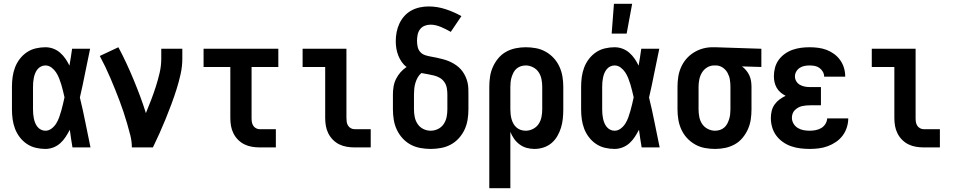

<svg xmlns="http://www.w3.org/2000/svg" viewBox="-20 -777 5040 1012"><path d="M219 8Q194 8 168.5 2Q143 -4 121.5 -18.5Q100 -33 84 -54Q68 -75 59 -99Q50 -123 46.5 -148.5Q43 -174 43 -200V-320Q43 -346 46.5 -371.5Q50 -397 59 -421Q68 -445 84 -466Q100 -487 121.5 -501.5Q143 -516 168.5 -522Q194 -528 219 -528Q241 -528 261 -520.5Q281 -513 297 -499Q313 -485 325 -467.5Q337 -450 346 -431Q350 -454 353.5 -476Q357 -498 360 -520H455Q441 -456 428.5 -391.5Q416 -327 401 -263Q417 -198 430 -132Q443 -66 457 0H362Q358 -23 354.5 -46.5Q351 -70 348 -93Q338 -74 326 -55.5Q314 -37 298 -22.5Q282 -8 261.5 0Q241 8 219 8ZM219 -88Q237 -88 252 -99.5Q267 -111 276.5 -126.5Q286 -142 292 -159Q298 -176 303 -193.5Q308 -211 312 -228.5Q316 -246 320 -264Q316 -281 312 -298Q308 -315 303 -331.5Q298 -348 291.5 -364.5Q285 -381 275.5 -395.5Q266 -410 251.5 -421Q237 -432 219 -432Q207 -432 196 -426.5Q185 -421 177.5 -411.5Q170 -402 165.5 -391Q161 -380 158.5 -368Q156 -356 155 -344Q154 -332 154 -320V-200Q154 -188 155 -176Q156 -164 158.5 -152Q161 -140 165.5 -129Q170 -118 177.5 -108.5Q185 -99 196 -93.5Q207 -88 219 -88Z M675 0Q675 -32 667 -63.5Q659 -95 650 -126Q641 -157 631 -187Q621 -217 609.5 -247.5Q598 -278 586 -307.5Q574 -337 561.5 -366.5Q549 -396 535 -425Q521 -454 506 -482L604 -528Q626 -487 646 -444Q666 -401 684 -357.5Q702 -314 718.5 -270Q735 -226 749 -181Q763 -215 776.5 -250Q790 -285 801.5 -321Q813 -357 821.5 -393.5Q830 -430 830 -468V-520H941V-468Q941 -427 932 -386.5Q923 -346 910.5 -306.5Q898 -267 883.5 -228Q869 -189 853.5 -151Q838 -113 821 -75Q804 -37 786 0Z M1349 0Q1328 0 1307.5 -3.5Q1287 -7 1268.5 -16Q1250 -25 1235 -40Q1220 -55 1210.5 -74Q1201 -93 1197.5 -113.5Q1194 -134 1194 -155V-424H1053V-520H1447V-424H1306V-155Q1306 -144 1307.5 -134Q1309 -124 1314.5 -115Q1320 -106 1329.5 -101Q1339 -96 1349 -96H1434V0Z M1849 0Q1828 0 1807.5 -3.5Q1787 -7 1768.5 -16Q1750 -25 1735 -40Q1720 -55 1710.5 -74Q1701 -93 1697.5 -113.5Q1694 -134 1694 -155V-424H1575V-520H1806V-155Q1806 -144 1807.5 -134Q1809 -124 1814.5 -115Q1820 -106 1829.5 -101Q1839 -96 1849 -96H1934V0Z M2250 8Q2223 8 2195.5 3Q2168 -2 2144 -15Q2120 -28 2101.5 -48.5Q2083 -69 2071.5 -93.5Q2060 -118 2055.5 -145.5Q2051 -173 2051 -200V-279Q2051 -300 2054.5 -321Q2058 -342 2067.5 -361Q2077 -380 2091 -396Q2105 -412 2123 -424Q2108 -435 2097 -451Q2086 -467 2079 -485Q2072 -503 2069 -522Q2066 -541 2066 -560Q2066 -584 2070.5 -607.5Q2075 -631 2085 -652.5Q2095 -674 2111 -692Q2127 -710 2148 -721.5Q2169 -733 2192.5 -738Q2216 -743 2239 -743Q2285 -743 2329 -728.5Q2373 -714 2412 -692L2356 -609Q2344 -616 2331 -622.5Q2318 -629 2305 -634.5Q2292 -640 2278 -643.5Q2264 -647 2249 -647Q2233 -647 2218 -641Q2203 -635 2193.5 -622Q2184 -609 2181 -593Q2178 -577 2178 -561Q2178 -546 2181.5 -530Q2185 -514 2195.5 -502.5Q2206 -491 2221.5 -486Q2237 -481 2252.5 -478.5Q2268 -476 2283.5 -472.5Q2299 -469 2314.5 -465Q2330 -461 2344.5 -455Q2359 -449 2372.5 -441Q2386 -433 2398 -422.5Q2410 -412 2419 -399Q2428 -386 2434.5 -371.5Q2441 -357 2444.5 -341.5Q2448 -326 2448.5 -310.5Q2449 -295 2449 -279V-200Q2449 -173 2444.5 -145.5Q2440 -118 2428.5 -93.5Q2417 -69 2398.5 -48.5Q2380 -28 2356 -15Q2332 -2 2304.5 3Q2277 8 2250 8ZM2250 -88Q2270 -88 2288.5 -97Q2307 -106 2318.5 -123Q2330 -140 2334 -160Q2338 -180 2338 -200V-279Q2338 -296 2335 -313Q2332 -330 2322.5 -344Q2313 -358 2298.5 -366.5Q2284 -375 2267.5 -379Q2251 -383 2234.5 -386Q2218 -389 2201 -392Q2189 -382 2181.5 -368.5Q2174 -355 2169.5 -340Q2165 -325 2163.5 -309.5Q2162 -294 2162 -279V-200Q2162 -180 2166 -160Q2170 -140 2181.5 -123Q2193 -106 2211.5 -97Q2230 -88 2250 -88Z M2559 215V-320Q2559 -347 2563 -373.5Q2567 -400 2578 -424.5Q2589 -449 2606.5 -470Q2624 -491 2647.5 -504Q2671 -517 2697.5 -522.5Q2724 -528 2751 -528Q2778 -528 2805 -523Q2832 -518 2856 -504.5Q2880 -491 2898.5 -471Q2917 -451 2928.5 -426Q2940 -401 2944.5 -374Q2949 -347 2949 -320V-200Q2949 -176 2946.5 -151.5Q2944 -127 2937 -104Q2930 -81 2917.5 -59.5Q2905 -38 2886.5 -22.5Q2868 -7 2844.5 0.5Q2821 8 2797 8Q2776 8 2756 2.5Q2736 -3 2719 -15.5Q2702 -28 2690 -45Q2678 -62 2670 -82V215ZM2751 -88Q2771 -88 2789.5 -97.5Q2808 -107 2819 -123.5Q2830 -140 2834 -160Q2838 -180 2838 -200V-320Q2838 -340 2834 -360Q2830 -380 2819 -396.5Q2808 -413 2789.5 -422.5Q2771 -432 2751 -432Q2738 -432 2725.5 -428Q2713 -424 2703 -415.5Q2693 -407 2687 -395.5Q2681 -384 2677 -371.5Q2673 -359 2671.5 -346Q2670 -333 2670 -320V-200Q2670 -187 2671.5 -174Q2673 -161 2676.5 -148.5Q2680 -136 2686.5 -124.5Q2693 -113 2703 -104.5Q2713 -96 2725.5 -92Q2738 -88 2751 -88Z M3219 8Q3194 8 3168.5 2Q3143 -4 3121.5 -18.5Q3100 -33 3084 -54Q3068 -75 3059 -99Q3050 -123 3046.5 -148.5Q3043 -174 3043 -200V-320Q3043 -346 3046.5 -371.5Q3050 -397 3059 -421Q3068 -445 3084 -466Q3100 -487 3121.5 -501.5Q3143 -516 3168.5 -522Q3194 -528 3219 -528Q3241 -528 3261 -520.5Q3281 -513 3297 -499Q3313 -485 3325 -467.5Q3337 -450 3346 -431Q3350 -454 3353.5 -476Q3357 -498 3360 -520H3455Q3441 -456 3428.5 -391.5Q3416 -327 3401 -263Q3417 -198 3430 -132Q3443 -66 3457 0H3362Q3358 -23 3354.5 -46.5Q3351 -70 3348 -93Q3338 -74 3326 -55.5Q3314 -37 3298 -22.5Q3282 -8 3261.5 0Q3241 8 3219 8ZM3219 -88Q3237 -88 3252 -99.5Q3267 -111 3276.5 -126.5Q3286 -142 3292 -159Q3298 -176 3303 -193.5Q3308 -211 3312 -228.5Q3316 -246 3320 -264Q3316 -281 3312 -298Q3308 -315 3303 -331.5Q3298 -348 3291.5 -364.5Q3285 -381 3275.5 -395.5Q3266 -410 3251.5 -421Q3237 -432 3219 -432Q3207 -432 3196 -426.5Q3185 -421 3177.5 -411.5Q3170 -402 3165.5 -391Q3161 -380 3158.5 -368Q3156 -356 3155 -344Q3154 -332 3154 -320V-200Q3154 -188 3155 -176Q3156 -164 3158.5 -152Q3161 -140 3165.5 -129Q3170 -118 3177.5 -108.5Q3185 -99 3196 -93.5Q3207 -88 3219 -88ZM3204 -600 3216 -757H3312L3283 -600Z M3749 8Q3722 8 3695 3Q3668 -2 3644 -15.5Q3620 -29 3601.5 -49Q3583 -69 3571.5 -94Q3560 -119 3555.5 -146Q3551 -173 3551 -200V-320Q3551 -346 3555 -372Q3559 -398 3569.5 -422Q3580 -446 3597 -466Q3614 -486 3636.5 -500Q3659 -514 3684 -521Q3709 -528 3735 -528H3750L3993 -520V-424L3891 -427Q3903 -418 3913 -406Q3923 -394 3929.5 -380Q3936 -366 3938.5 -350.5Q3941 -335 3941 -320V-200Q3941 -173 3937 -146.5Q3933 -120 3922 -95.5Q3911 -71 3893.5 -50Q3876 -29 3852.5 -16Q3829 -3 3802.5 2.5Q3776 8 3749 8ZM3749 -88Q3762 -88 3774.5 -92Q3787 -96 3797 -104.5Q3807 -113 3813 -124.5Q3819 -136 3823 -148.5Q3827 -161 3828.5 -174Q3830 -187 3830 -200V-320Q3830 -339 3827 -357.5Q3824 -376 3815 -392.5Q3806 -409 3790.5 -420Q3775 -431 3756 -432H3744Q3724 -432 3707 -421.5Q3690 -411 3680 -394.5Q3670 -378 3666 -358.5Q3662 -339 3662 -320V-200Q3662 -180 3666 -160Q3670 -140 3681 -123.5Q3692 -107 3710.5 -97.5Q3729 -88 3749 -88Z M4248 8Q4223 8 4198.5 5Q4174 2 4150.5 -6Q4127 -14 4106.5 -28.5Q4086 -43 4071.5 -62.5Q4057 -82 4050 -106Q4043 -130 4043 -155Q4043 -174 4047.5 -192.5Q4052 -211 4063 -226.5Q4074 -242 4089 -253Q4104 -264 4121 -272Q4107 -279 4094.5 -289.5Q4082 -300 4074 -314Q4066 -328 4062.5 -343.5Q4059 -359 4059 -375Q4059 -398 4065 -420.5Q4071 -443 4084.5 -461.5Q4098 -480 4117 -493.5Q4136 -507 4157.5 -514.5Q4179 -522 4201.5 -525Q4224 -528 4247 -528Q4270 -528 4293 -525Q4316 -522 4337 -514Q4358 -506 4376.5 -492.5Q4395 -479 4408.5 -460Q4422 -441 4428.5 -419Q4435 -397 4435 -374V-373H4324Q4324 -387 4317 -399Q4310 -411 4299 -419Q4288 -427 4274.5 -429.5Q4261 -432 4247 -432Q4234 -432 4220.5 -429.5Q4207 -427 4195.5 -419.5Q4184 -412 4177 -400Q4170 -388 4170 -374Q4170 -360 4177.5 -348Q4185 -336 4197 -329.5Q4209 -323 4222.5 -320.5Q4236 -318 4250 -318H4307V-222H4250Q4239 -222 4228 -221Q4217 -220 4206.5 -217.5Q4196 -215 4186.5 -209.5Q4177 -204 4169 -196Q4161 -188 4157.5 -177.5Q4154 -167 4154 -156Q4154 -140 4162.5 -125.5Q4171 -111 4185 -102.5Q4199 -94 4215 -91Q4231 -88 4248 -88Q4263 -88 4279 -91Q4295 -94 4308.5 -102Q4322 -110 4330.5 -123.5Q4339 -137 4340 -153H4451Q4451 -129 4443.5 -105.5Q4436 -82 4421.5 -62.5Q4407 -43 4386.5 -29Q4366 -15 4343 -6.5Q4320 2 4296 5Q4272 8 4248 8Z M4849 0Q4828 0 4807.5 -3.5Q4787 -7 4768.5 -16Q4750 -25 4735 -40Q4720 -55 4710.5 -74Q4701 -93 4697.5 -113.5Q4694 -134 4694 -155V-424H4575V-520H4806V-155Q4806 -144 4807.5 -134Q4809 -124 4814.5 -115Q4820 -106 4829.5 -101Q4839 -96 4849 -96H4934V0Z"/></svg>

Font: Iosevka Curly
Style: Bold
Weight: 700
Monospace: yes
Designer: Belleve Invis
Foundry: Belleve Invis
Version: Version 22.1.2; ttfautohint (v1.8.4)